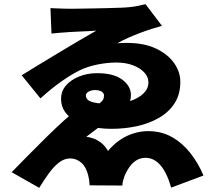

<svg xmlns="http://www.w3.org/2000/svg" viewBox="-20 -829 1040 921"><path d="M222 -790Q230 -790 247.5 -789Q265 -788 285.5 -787.5Q306 -787 322 -787Q333 -787 360 -787.5Q387 -788 422 -788.5Q457 -789 493 -790Q529 -791 558.5 -792Q588 -793 603 -795Q624 -797 645 -801.5Q666 -806 678 -809L757 -705Q735 -699 708 -690.5Q681 -682 652 -671Q623 -660 594.5 -647.5Q566 -635 542 -621Q556 -623 570 -623Q584 -623 596 -623Q675 -622 730.5 -595Q786 -568 815.5 -526Q845 -484 845 -436Q845 -377 818 -334.5Q791 -292 744 -264.5Q697 -237 638 -224Q579 -211 514 -211Q451 -211 396 -227Q341 -243 307 -275Q273 -307 273 -355Q273 -392 297 -419.5Q321 -447 360.5 -462.5Q400 -478 446 -478Q525 -478 566.5 -447Q608 -416 608 -373Q608 -345 593.5 -320Q579 -295 553 -277Q552 -276 541 -273Q530 -270 524 -268Q509 -259 487 -243Q465 -227 441 -208.5Q417 -190 394 -173Q410 -171 427.5 -165Q445 -159 463.5 -145.5Q482 -132 498 -105Q525 -137 556 -158Q587 -179 621.5 -189.5Q656 -200 691 -200Q754 -200 804 -172Q854 -144 892.5 -95.5Q931 -47 956 13L801 71Q781 0 750 -36Q719 -72 678 -72Q655 -72 636 -61Q617 -50 602.5 -30Q588 -10 577 16Q574 24 570.5 37Q567 50 567 61L410 60Q409 43 407.5 33.5Q406 24 403 12Q393 -29 369.5 -49Q346 -69 317 -69Q288 -69 262.5 -49Q237 -29 214 3Q191 35 168 72L36 -3Q69 -37 111.5 -80Q154 -123 199 -167.5Q244 -212 286.5 -250.5Q329 -289 362 -313Q366 -314 378.5 -313.5Q391 -313 404.5 -313.5Q418 -314 423 -314Q449 -326 461 -336Q473 -346 476 -354.5Q479 -363 479 -371Q479 -382 467.5 -389.5Q456 -397 435 -397Q425 -397 415 -394Q405 -391 398.5 -385Q392 -379 392 -370Q392 -359 401.5 -350Q411 -341 437.5 -336Q464 -331 514 -331Q565 -331 605 -344.5Q645 -358 668.5 -381Q692 -404 692 -434Q692 -460 672 -481.5Q652 -503 617.5 -516Q583 -529 538 -529Q495 -529 447.5 -519.5Q400 -510 363 -492Q324 -473 275.5 -439Q227 -405 174 -357L84 -468Q119 -490 165.5 -518Q212 -546 261.5 -576Q311 -606 358 -633.5Q405 -661 442 -682Q431 -681 411.5 -680Q392 -679 367.5 -678Q343 -677 318 -675.5Q293 -674 269 -672Q245 -670 227 -668Z"/></svg>

Font: Noto Sans JP Thin Black
Style: Regular
Weight: 900
Version: Version 2.004-H2;hotconv 1.0.118;makeotfexe 2.5.65603